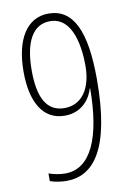

<svg xmlns="http://www.w3.org/2000/svg" viewBox="-84 -776 570 839"><g transform="rotate(-10 201.0 -357.0)"><path d="M350 -405C350 -618 301 -724 191 -724C95 -724 40 -636 40 -492C40 -363 85 -272 185 -272C266 -272 302 -333 312 -370H314C313 -151 256 -23 143 -23C117 -23 90 -29 70 -36V-2C88 5 118 10 143 10C264 10 350 -96 350 -405ZM192 -690C295 -690 311 -549 311 -472C311 -371 267 -305 189 -305C106 -305 76 -379 76 -491C76 -620 116 -690 192 -690Z"/></g></svg>

Font: Noto Sans Bengali ExtraCondensed ExtraLight
Style: Regular
Weight: 200
Width: 2
Designer: Joana Ranito - Universal Thirst; Jelle Bosma - Monotype Design Team
Foundry: Universal Thirst ehf.
Version: Version 3.000